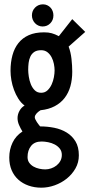

<svg xmlns="http://www.w3.org/2000/svg" viewBox="-20 -663 411 881"><path d="M371.1 -516.6 294.9 -449.2Q304.7 -423.3 308.1 -392.3Q311.5 -361.3 311.5 -334Q311.5 -297.9 303 -267.3Q294.4 -236.8 276.6 -213.6Q258.8 -190.4 231.2 -175.8Q203.6 -161.1 166 -157.2Q162.1 -154.8 157.5 -151.4Q152.8 -147.9 148.9 -143.8Q145 -139.6 142.3 -134.8Q139.6 -129.9 139.6 -125Q139.6 -120.6 142.6 -114.5Q145.5 -108.4 149.4 -102.5Q153.3 -96.7 157.5 -91.3Q161.6 -85.9 164.1 -83Q196.8 -83 228.8 -76.7Q260.7 -70.3 285.9 -54.9Q311 -39.6 326.4 -14.2Q341.8 11.2 341.8 49.8Q341.8 82.5 326.4 109.6Q311 136.7 286.4 156.5Q261.7 176.3 231 187.3Q200.2 198.2 169.9 198.2Q138.2 198.2 111.1 188.7Q84 179.2 64.2 161.4Q44.4 143.6 33.4 117.9Q22.5 92.3 22.5 59.6Q22.5 23.4 37.4 -8.1Q52.2 -39.6 83 -59.6Q74.2 -73.7 67.4 -89.4Q60.5 -105 60.5 -121.1Q60.5 -138.2 69.3 -154.3Q78.1 -170.4 92.8 -178.7Q76.2 -190.9 64.2 -210Q52.2 -229 44.2 -250.7Q36.1 -272.5 32.2 -295.2Q28.3 -317.9 28.3 -337.9Q28.3 -377 37.1 -409.4Q45.9 -441.9 64.5 -465.3Q83 -488.8 112.1 -501.7Q141.1 -514.6 181.6 -514.6Q192.4 -514.6 200.9 -513.7Q209.5 -512.7 217.3 -510.5Q225.1 -508.3 232.9 -505.1Q240.7 -502 250 -497.1L311.5 -575.2ZM230.5 -339.8Q230.5 -353.5 227.3 -369.9Q224.1 -386.2 216.8 -400.1Q209.5 -414.1 197.8 -423.3Q186 -432.6 168.9 -432.6Q148.9 -432.6 137.2 -424.6Q125.5 -416.5 119.4 -403.6Q113.3 -390.6 111.3 -374.5Q109.4 -358.4 109.4 -342.8Q109.4 -329.6 112.1 -311.5Q114.7 -293.5 121.3 -276.9Q127.9 -260.3 139.4 -248.8Q150.9 -237.3 168.9 -237.3Q186 -237.3 197.8 -248.3Q209.5 -259.3 216.8 -275.1Q224.1 -291 227.3 -308.6Q230.5 -326.2 230.5 -339.8ZM263.7 47.9Q263.7 30.8 254.4 19Q245.1 7.3 231.2 0Q217.3 -7.3 200.9 -10.5Q184.6 -13.7 170.9 -13.7Q138.7 -13.7 122.6 6.6Q106.4 26.9 106.4 57.6Q106.4 73.2 114.3 84Q122.1 94.7 133.8 101.3Q145.5 107.9 159.9 111.1Q174.3 114.3 187.5 114.3Q201.2 114.3 214.8 109.6Q228.5 105 239.5 96.2Q250.5 87.4 257.1 75.2Q263.7 63 263.7 47.9ZM225.1 -592.3Q225.1 -570.8 210.9 -556.2Q196.8 -541.5 175.3 -541.5Q165 -541.5 156 -545.7Q147 -549.8 140.4 -556.9Q133.8 -564 130.1 -573.2Q126.5 -582.5 126.5 -592.3Q126.5 -613.8 141.1 -628.4Q155.8 -643.1 177.2 -643.1Q188 -643.1 196.8 -638.9Q205.6 -634.8 211.9 -627.9Q218.3 -621.1 221.7 -611.8Q225.1 -602.5 225.1 -592.3Z"/></svg>

Font: Maiden Orange
Style: Regular
Weight: 400
Designer: Astigmatic (AOETI)
Foundry: Astigmatic (AOETI)
Version: Version 1.000